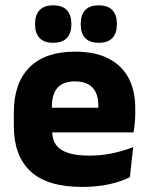

<svg xmlns="http://www.w3.org/2000/svg" viewBox="-20 -704 570 736"><path d="M295 12.5Q161 12.5 97 -47.2Q33 -107 33 -221.5V-272.5Q33 -385.5 93 -445.8Q153 -506 267.5 -506Q344.5 -506 395.8 -479.8Q447 -453.5 472.8 -405Q498.5 -356.5 498.5 -288.5V-272Q498.5 -253 496.8 -233.2Q495 -213.5 492 -196.5H354Q356 -225.5 356.5 -251.2Q357 -277 357 -298Q357 -328.5 347.5 -349.2Q338 -370 318.2 -381Q298.5 -392 267.5 -392Q221.5 -392 200.2 -367.2Q179 -342.5 179 -297V-252L180 -235.5V-200.5Q180 -181.5 186.2 -164.5Q192.5 -147.5 208.2 -134.8Q224 -122 251.8 -114.8Q279.5 -107.5 322.5 -107.5Q368 -107.5 410 -116.2Q452 -125 490.5 -140L478 -25Q444 -7.5 397.5 2.5Q351 12.5 295 12.5ZM114 -196.5V-291H461V-196.5ZM183.5 -540Q149 -540 131.8 -558.2Q114.5 -576.5 114.5 -609.5V-613.5Q114.5 -647 131.8 -665.2Q149 -683.5 183.5 -683.5Q219 -683.5 236.2 -665.2Q253.5 -647 253.5 -613.5V-609.5Q253.5 -576.5 236.2 -558.2Q219 -540 183.5 -540ZM358.5 -540Q323.5 -540 306.5 -558.2Q289.5 -576.5 289.5 -609.5V-613.5Q289.5 -647 306.5 -665.2Q323.5 -683.5 358.5 -683.5Q393.5 -683.5 410.8 -665.2Q428 -647 428 -613.5V-609.5Q428 -576.5 410.8 -558.2Q393.5 -540 358.5 -540Z"/></svg>

Font: Anek Latin Medium
Style: Bold
Weight: 700
Version: Version 1.003